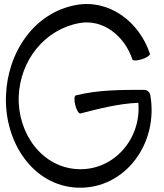

<svg xmlns="http://www.w3.org/2000/svg" viewBox="-20 -868 797 934"><path d="M709 -607C657 -764 510 -872 352 -844C147 -808 16 -614 9 -401C1 -173 143 37 358 45C587 53 753 -169 711 -406C708 -420 696 -431 680 -431C569 -431 457 -431 349 -404C341 -402 340 -381 346 -357C352 -332 364 -314 371 -316C464 -340 558 -364 653 -368C668 -192 534 -39 362 -45C187 -51 65 -216 71 -399C78 -574 197 -726 368 -756C482 -776 586 -693 624 -579C626 -572 647 -572 671 -580C695 -588 712 -600 709 -607Z"/></svg>

Font: Nupuram
Style: Regular
Weight: 400
Designer: Santhosh Thottingal (santhosh.thottingal@gmail.com)
Foundry: SMC
Version: Version 1.000